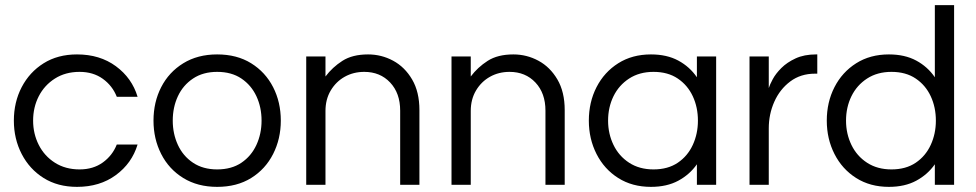

<svg xmlns="http://www.w3.org/2000/svg" viewBox="-20 -720 3802 748"><path d="M280 8Q205 8 150 -26.5Q95 -61 64.5 -120Q34 -179 34 -250Q34 -322 64.5 -380.5Q95 -439 150 -473.5Q205 -508 280 -508Q369 -508 431.5 -462Q494 -416 516 -343H435Q418 -386 380.5 -413Q343 -440 290 -440Q235 -440 194 -414Q153 -388 131 -345Q109 -302 109 -250Q109 -199 131 -155.5Q153 -112 194 -86Q235 -60 290 -60Q343 -60 380.5 -87Q418 -114 435 -157H516Q494 -84 431.5 -38Q369 8 280 8Z M826 8Q750 8 694 -26.5Q638 -61 608 -120Q578 -179 578 -250Q578 -322 608 -380.5Q638 -439 694 -473.5Q750 -508 826 -508Q903 -508 958.5 -473.5Q1014 -439 1044 -380.5Q1074 -322 1074 -250Q1074 -179 1044 -120Q1014 -61 958.5 -26.5Q903 8 826 8ZM826 -60Q882 -60 920.5 -86Q959 -112 979 -155.5Q999 -199 999 -250Q999 -302 979 -345Q959 -388 920.5 -414Q882 -440 826 -440Q771 -440 732 -414Q693 -388 673 -345Q653 -302 653 -250Q653 -199 673 -155.5Q693 -112 732 -86Q771 -60 826 -60Z M1173 0V-500H1248V-422Q1275 -458 1314 -483Q1353 -508 1414 -508Q1466 -508 1511.5 -483.5Q1557 -459 1585.5 -410.5Q1614 -362 1614 -291V0H1539V-289Q1539 -357 1500 -398.5Q1461 -440 1399 -440Q1357 -440 1323 -421Q1289 -402 1268.5 -367.5Q1248 -333 1248 -288V0Z M1739 0V-500H1814V-422Q1841 -458 1880 -483Q1919 -508 1980 -508Q2032 -508 2077.5 -483.5Q2123 -459 2151.5 -410.5Q2180 -362 2180 -291V0H2105V-289Q2105 -357 2066 -398.5Q2027 -440 1965 -440Q1923 -440 1889 -421Q1855 -402 1834.5 -367.5Q1814 -333 1814 -288V0Z M2516 8Q2443 8 2388.5 -26.5Q2334 -61 2304 -120Q2274 -179 2274 -250Q2274 -322 2304 -380.5Q2334 -439 2388.5 -473.5Q2443 -508 2516 -508Q2578 -508 2622.5 -484Q2667 -460 2695 -419V-500H2770V0H2695V-80Q2667 -40 2622.5 -16Q2578 8 2516 8ZM2526 -60Q2582 -60 2620.5 -86Q2659 -112 2679 -155.5Q2699 -199 2699 -250Q2699 -302 2679 -345Q2659 -388 2620.5 -414Q2582 -440 2526 -440Q2471 -440 2431 -414Q2391 -388 2370 -345Q2349 -302 2349 -250Q2349 -199 2370 -155.5Q2391 -112 2431 -86Q2471 -60 2526 -60Z M2900 0V-500H2975V-377Q2979 -390 2990.5 -411.5Q3002 -433 3024 -455Q3046 -477 3079.5 -492.5Q3113 -508 3159 -508H3164V-433H3155Q3099 -433 3058.5 -402.5Q3018 -372 2996.5 -323.5Q2975 -275 2975 -220V0Z M3443 8Q3370 8 3315.5 -26.5Q3261 -61 3231 -120Q3201 -179 3201 -250Q3201 -322 3231 -380.5Q3261 -439 3315.5 -473.5Q3370 -508 3443 -508Q3505 -508 3549.5 -484Q3594 -460 3622 -419V-700H3697V0H3622V-80Q3594 -40 3549.5 -16Q3505 8 3443 8ZM3453 -60Q3509 -60 3547.5 -86Q3586 -112 3606 -155.5Q3626 -199 3626 -250Q3626 -302 3606 -345Q3586 -388 3547.5 -414Q3509 -440 3453 -440Q3398 -440 3358 -414Q3318 -388 3297 -345Q3276 -302 3276 -250Q3276 -199 3297 -155.5Q3318 -112 3358 -86Q3398 -60 3453 -60Z"/></svg>

Font: Questrial
Style: Regular
Weight: 400
Designer: Joe Prince, Laura Meseguer
Foundry: Joe Prince, Laura Meseguer
Version: Version 2.000; ttfautohint (v1.8.3)